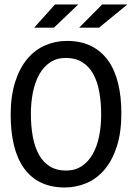

<svg xmlns="http://www.w3.org/2000/svg" viewBox="-20 -830 590 859"><path d="M522.9 -323.2C522.9 -373.4 518 -418.5 508.1 -458.5C498.1 -498.5 483.1 -532.5 462.9 -560.3C442.7 -588.1 417.4 -609.5 387 -624.5C356.5 -639.5 320.8 -647 279.8 -647C245.6 -647 213.2 -640.4 182.6 -627.2C152 -614 125.2 -593.8 102.3 -566.7C79.3 -539.5 61.2 -505 47.9 -463.4C34.5 -421.7 27.8 -372.6 27.8 -315.9C27.8 -265.5 32.7 -220.1 42.5 -179.9C52.2 -139.7 67.1 -105.6 87.2 -77.6C107.2 -49.6 132.4 -28.2 162.8 -13.4C193.3 1.4 229 8.8 270 8.8C304.2 8.8 336.7 2.2 367.4 -11C398.2 -24.2 425 -44.4 448 -71.5C470.9 -98.7 489.2 -133.1 502.7 -174.8C516.2 -216.5 522.9 -266 522.9 -323.2ZM432.6 -316.9C432.6 -282.4 429.5 -250 423.3 -219.7C417.2 -189.5 407.6 -163 394.8 -140.4C381.9 -117.8 365.6 -99.9 345.7 -86.7C325.8 -73.5 302.2 -66.9 274.9 -66.9C246.9 -66.9 223 -73.1 203.1 -85.4C183.3 -97.8 167.1 -115.2 154.5 -137.5C142 -159.7 132.8 -186.4 127 -217.5C121.1 -248.6 118.2 -283 118.2 -320.8C118.2 -355 121.3 -387.3 127.4 -417.7C133.6 -448.2 143.1 -474.7 155.8 -497.3C168.5 -519.9 184.7 -537.8 204.3 -551C224 -564.2 247.6 -570.8 274.9 -570.8C303.2 -570.8 327.4 -564.6 347.4 -552.2C367.4 -539.9 383.8 -522.5 396.5 -500C409.2 -477.5 418.4 -450.8 424.1 -419.7C429.8 -388.6 432.6 -354.3 432.6 -316.9ZM330.1 -810.1H226.1L132.8 -706.1H221.2ZM549.8 -810.1H437L334 -706.1H422.9ZM0 -638.2Z"/></svg>

Font: CodeNewRoman Nerd Font Mono
Style: Regular
Weight: 400
Monospace: yes
Designer: Sam Radian
Foundry: Code New Roman
Version: Version 2.00 November 29, 2014;Nerd Fonts 3.2.1